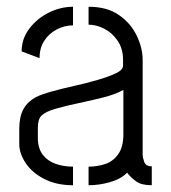

<svg xmlns="http://www.w3.org/2000/svg" viewBox="-20 -549 506 568"><path d="M196 -1Q147 -1 111 -19.5Q75 -38 56 -66.5Q37 -95 37 -123V-170Q37 -186 40.5 -202.5Q44 -219 54.5 -234.5Q65 -250 87 -262Q103 -270 133.5 -278.5Q164 -287 200 -295Q236 -303 268.5 -312.5Q301 -322 322.5 -332Q344 -342 344 -355V-372Q344 -405 328 -428.5Q312 -452 288.5 -464Q265 -476 242 -476V-529Q297 -529 332 -504.5Q367 -480 384.5 -443.5Q402 -407 402 -372V-90Q402 -84 406.5 -70.5Q411 -57 429 -57V-1Q399 -1 383.5 -12Q368 -23 356 -38Q337 -19 305 -10Q273 -1 242 -1V-56Q267 -56 290.5 -63.5Q314 -71 329.5 -92.5Q345 -114 345 -152V-283Q322 -270 286.5 -261Q251 -252 213 -244Q175 -236 145 -227.5Q115 -219 103 -207Q92 -197 92 -171V-137Q93 -108 107.5 -90Q122 -72 145.5 -64Q169 -56 196 -56ZM97 -377 44 -397Q44 -434 66.5 -464Q89 -494 124 -511.5Q159 -529 196 -529V-474Q171 -474 148 -462Q125 -450 111 -428.5Q97 -407 97 -377Z"/></svg>

Font: Stick No Bills Light
Style: Regular
Weight: 300
Version: Version 2.000